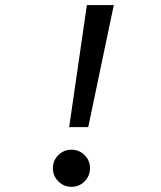

<svg xmlns="http://www.w3.org/2000/svg" viewBox="-20 -718 626 748"><path d="M249.5 -222.7 318.4 -698.2H423.3L323.7 -222.7ZM258.3 9.8Q228.5 9.8 207.3 -11.5Q186 -32.7 186 -62.5Q186 -92.8 207.3 -113.8Q228.5 -134.8 258.3 -134.8Q288.6 -134.8 309.6 -113.8Q330.6 -92.8 330.6 -62.5Q330.6 -32.7 309.6 -11.5Q288.6 9.8 258.3 9.8Z"/></svg>

Font: Cascadia Mono PL
Style: Italic
Weight: 400
Italic angle: -10°
Monospace: yes
Designer: Aaron Bell
Foundry: Saja Typeworks
Version: Version 2404.023; ttfautohint (v1.8.4)